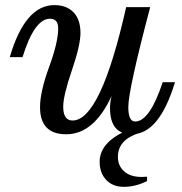

<svg xmlns="http://www.w3.org/2000/svg" viewBox="-20 -516 711 749"><path d="M238.3 7.8Q136.2 7.8 136.2 -98.1Q136.2 -158.2 171.6 -254.6Q207 -351.1 207 -405.8Q207 -442.9 174.8 -442.9Q114.3 -442.9 67.9 -293H18.1Q77.6 -496.1 191.9 -496.1Q239.7 -496.1 266.8 -468Q293.9 -439.9 293.9 -387.7Q293.9 -339.4 260.3 -241.2Q226.6 -143.1 226.6 -99.6Q226.6 -45.9 263.2 -45.9Q372.6 -45.9 472.2 -488.3H565.9Q480.5 -165 480.5 -98.1Q480.5 -42 507.3 -42Q564 -42 614.7 -195.3H662.6Q601.1 7.8 494.1 7.8Q409.2 7.8 409.2 -94.2Q409.2 -118.7 415.5 -142.1Q346.7 7.8 238.3 7.8ZM525.4 2Q439.9 28.3 439.9 95.7Q439.9 130.9 464.4 152.6Q488.8 174.3 532.7 174.3Q539.1 174.3 553.7 173.3V190.4Q508.3 212.9 463.4 212.9Q419.4 212.9 394 185.5Q368.7 158.2 368.7 115.2Q368.7 34.7 488.3 -12.7Z"/></svg>

Font: Munson
Style: Italic
Weight: 400
Italic angle: -12°
Designer: Paul James MIller
Foundry: High-Logic / Made with FontCreator
Version: Version 2.10;May 5, 2019;FontCreator 11.5.0.2430 64-bit